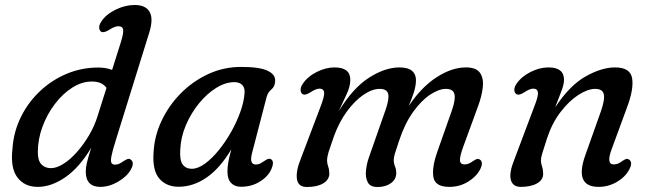

<svg xmlns="http://www.w3.org/2000/svg" viewBox="-20 -738 2610 769"><path d="M577.5 -606.5 443.5 -175.5Q430 -132.5 426.2 -112Q422.5 -91.5 426.8 -85Q431 -78.5 441 -78.5Q449.5 -78.5 457.5 -82.2Q465.5 -86 475.5 -93Q484 -98.5 490.8 -101Q497.5 -103.5 504 -98.5Q520 -86.5 503.5 -58Q488 -30.5 452.5 -10Q417 10.5 382 10.5Q323.5 10.5 323.5 -51Q323.5 -67 328.2 -87Q333 -107 345.5 -146.5Q298 -67 241.8 -28.2Q185.5 10.5 131.5 10.5Q78.5 10.5 49.8 -27.2Q21 -65 30 -143Q34.5 -210.5 63.8 -269.5Q93 -328.5 140.2 -373Q187.5 -417.5 247.2 -442.5Q307 -467.5 373 -467.5Q404.5 -467.5 429 -458L464 -569Q475.5 -606 473.2 -619.5Q471 -633 454 -633Q439.5 -633 416.5 -618Q395.5 -605 385 -611Q378 -615.5 377.2 -626.8Q376.5 -638 385.5 -651.5Q404 -680 442.5 -699Q481 -718 519 -718Q564 -718 579.5 -690Q595 -662 577.5 -606.5ZM131.5 -128.5Q131.5 -94.5 146 -79.5Q160.5 -64.5 184 -64.5Q207 -64.5 234.5 -82Q262 -99.5 288.5 -129.5Q315 -159.5 336.8 -196.5Q358.5 -233.5 370.5 -272L406.5 -386Q389 -411.5 348 -411.5Q308 -411.5 269.5 -387Q231 -362.5 199.8 -321.5Q168.5 -280.5 150 -230.2Q131.5 -180 131.5 -128.5Z M989.5 -125Q977.5 -79 1004.5 -79Q1014.5 -79 1022.5 -83.2Q1030.5 -87.5 1040 -94Q1056.5 -106 1065 -100.5Q1080 -92.5 1067.5 -62Q1055 -32 1021.5 -11Q988 10 945 10Q920 10 905.5 -5.2Q891 -20.5 891 -50.5Q891 -67 894 -86Q897 -105 906.5 -140Q861.5 -64.5 807.8 -27.2Q754 10 695.5 10Q647 10 618.5 -22.2Q590 -54.5 595 -126.5Q598 -191.5 626.5 -252.8Q655 -314 703 -363Q751 -412 813.2 -441Q875.5 -470 946 -470Q1020 -470 1052.2 -454.5Q1084.5 -439 1082 -412Q1080.5 -390.5 1067 -379.8Q1053.5 -369 1048 -350ZM702 -140.5Q699 -96 711.8 -79Q724.5 -62 748 -62Q772.5 -62 800.5 -82.2Q828.5 -102.5 855.8 -136Q883 -169.5 905.8 -209.8Q928.5 -250 943 -291Q957.5 -332 959.5 -366Q961 -387.5 949.8 -398.2Q938.5 -409 919 -409Q883 -409 846 -386Q809 -363 777.2 -324.2Q745.5 -285.5 725 -237.8Q704.5 -190 702 -140.5Z M1457 -106 1524.5 -298.5Q1540 -343.5 1534.5 -362.8Q1529 -382 1501 -382Q1471 -382 1436.5 -358.8Q1402 -335.5 1370.8 -293.5Q1339.5 -251.5 1318.5 -195Q1302.5 -150 1296.2 -129.8Q1290 -109.5 1290 -95Q1290 -83.5 1294.5 -70.8Q1299 -58 1299 -43Q1299 -18.5 1274.8 -3.8Q1250.5 11 1209 11Q1174 11 1169.2 -21.2Q1164.5 -53.5 1186 -105.5L1264 -311.5Q1280 -352.5 1278.2 -367.8Q1276.5 -383 1259.5 -383Q1245.5 -383 1223 -368Q1214 -362.5 1206.2 -360Q1198.5 -357.5 1192 -361Q1184.5 -366 1184 -377.2Q1183.5 -388.5 1192 -401.5Q1211.5 -431 1248 -449.5Q1284.5 -468 1320 -468Q1383 -468 1383 -418.5Q1383 -391.5 1368.2 -360.5Q1353.5 -329.5 1337 -293Q1393 -385 1457.5 -426.5Q1522 -468 1580 -468Q1615 -468 1631 -453.5Q1647 -439 1646 -414.5Q1645.5 -392 1637 -366.2Q1628.5 -340.5 1617 -313.5Q1668 -389.5 1729 -428.8Q1790 -468 1846 -468Q1888.5 -468 1903.2 -445.2Q1918 -422.5 1913.5 -386.5Q1909 -350.5 1894 -310.5L1836 -152Q1821.5 -112.5 1822.2 -96Q1823 -79.5 1840.5 -79.5Q1847.5 -79.5 1855.8 -82.2Q1864 -85 1875 -93Q1883 -98.5 1889.2 -100.8Q1895.5 -103 1902.5 -98.5Q1917.5 -87.5 1902.5 -58.5Q1887 -29.5 1853.5 -9.5Q1820 10.5 1780 10.5Q1723 10.5 1716 -27.8Q1709 -66 1731.5 -130L1790.5 -297.5Q1805.5 -341 1800 -361.5Q1794.5 -382 1766 -382Q1738 -382 1703 -359Q1668 -336 1634.5 -289.5Q1601 -243 1578 -173Q1566.5 -139.5 1561.8 -123.5Q1557 -107.5 1557 -98Q1557 -83.5 1562.2 -71Q1567.5 -58.5 1567 -43.5Q1566.5 -19 1545.2 -4Q1524 11 1491.5 11Q1462.5 11 1452.8 -8.2Q1443 -27.5 1445.8 -54.5Q1448.5 -81.5 1457 -106Z M2048.5 -361Q2040.5 -366 2040 -377.2Q2039.5 -388.5 2048 -401.5Q2068 -431 2104.5 -449.5Q2141 -468 2177 -468Q2239 -468 2239 -418.5Q2239 -400 2229.2 -374.8Q2219.5 -349.5 2203.5 -308Q2262 -396.5 2326 -432.2Q2390 -468 2443.5 -468Q2504.5 -468 2511.8 -424.5Q2519 -381 2491 -307L2430 -141Q2407 -79.5 2438 -79.5Q2446 -79.5 2453.8 -82.2Q2461.5 -85 2472.5 -93Q2480.5 -98.5 2486.8 -101Q2493 -103.5 2500 -98.5Q2515.5 -87.5 2500 -58.5Q2483.5 -28 2449.8 -8.8Q2416 10.5 2377.5 10.5Q2279 10.5 2324.5 -117L2386.5 -291.5Q2403.5 -340 2398.2 -361Q2393 -382 2364 -382Q2334 -382 2296.8 -358Q2259.5 -334 2225.2 -289.5Q2191 -245 2171 -184Q2157 -140.5 2151.8 -123.5Q2146.5 -106.5 2146.5 -95.5Q2146.5 -84.5 2151 -71Q2155.5 -57.5 2155.5 -41.5Q2155.5 -17.5 2131 -3.5Q2106.5 10.5 2066 10.5Q2033.5 10.5 2026 -17.8Q2018.5 -46 2040 -99L2120 -311.5Q2136.5 -353 2134.5 -368Q2132.5 -383 2115.5 -383Q2102 -383 2079.5 -368Q2069.5 -362 2062.2 -359.8Q2055 -357.5 2048.5 -361Z"/></svg>

Font: Fraunces 9pt S100
Style: Italic
Weight: 400
Italic angle: -16°
Version: Version 1.000; ttfautohint (v1.8.3)